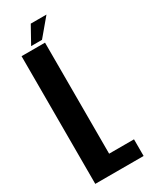

<svg xmlns="http://www.w3.org/2000/svg" viewBox="-204 -831 699 879"><g transform="rotate(-30 146.0 -391.5)"><path d="M19.5 0V-675H143.5V-88H275V0ZM80.5 -693 130.5 -783H213.5L138 -693Z"/></g></svg>

Font: Anybody Condensed SemiBold
Style: Regular
Weight: 600
Width: 3
Designer: Tyler Finck
Foundry: Etcetera Type Company
Version: Version 1.010; ttfautohint (v1.8.3) -l 8 -r 50 -G 200 -x 14 